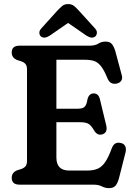

<svg xmlns="http://www.w3.org/2000/svg" viewBox="-20 -930 676 967"><path d="M39 -665.5Q39 -700 78.5 -700H431Q459 -700 475 -710.2Q491 -720.5 511.5 -720.5Q532.5 -720.5 543 -708.8Q553.5 -697 561 -671.5L593.5 -550.5Q598 -534 590.2 -523Q582.5 -512 567.5 -509Q553.5 -506 541.2 -511.5Q529 -517 521 -536Q504.5 -576.5 488.8 -596.5Q473 -616.5 454 -622.8Q435 -629 408 -629H264V-382.5H372.5Q397 -382.5 406.8 -392.8Q416.5 -403 420.5 -429.5Q427.5 -458.5 450.5 -459.5Q476 -460 483 -431L515 -298.5Q523.5 -262.5 496 -253.5Q471 -245.5 454.5 -272Q440.5 -296.5 427 -305.5Q413.5 -314.5 383 -314.5H264V-136.5Q264 -71 329 -71H418.5Q449 -71 470.2 -79.5Q491.5 -88 508.8 -112.2Q526 -136.5 543.5 -184.5Q556 -217 587.5 -210Q604 -207 610.5 -194Q617 -181 612 -161.5L579 -31.5Q572 -6 561.2 5.8Q550.5 17.5 529 17.5Q510 17.5 493.2 8.8Q476.5 0 450 0H78.5Q39 0 39 -34.5Q39 -60.5 65.5 -72L87.5 -79Q101.5 -84 108.8 -93Q116 -102 116 -119.5V-580.5Q116 -598 108.8 -607Q101.5 -616 87.5 -621L65.5 -628Q39 -639.5 39 -665.5ZM460.5 -747Q443.5 -732.5 415.5 -750.5L323 -814.5L230.5 -750.5Q202.5 -732.5 185.5 -747Q179 -753 178.2 -764.2Q177.5 -775.5 188.5 -787.5L267.5 -875Q282 -890.5 293.5 -900Q305 -909.5 323 -909.5Q341 -909.5 352.8 -900Q364.5 -890.5 378.5 -875L458 -787.5Q469 -775.5 468 -764.2Q467 -753 460.5 -747Z"/></svg>

Font: Fraunces 72pt SuperSoft SemiBold
Style: Regular
Weight: 600
Version: Version 1.000;[b76b70a41]